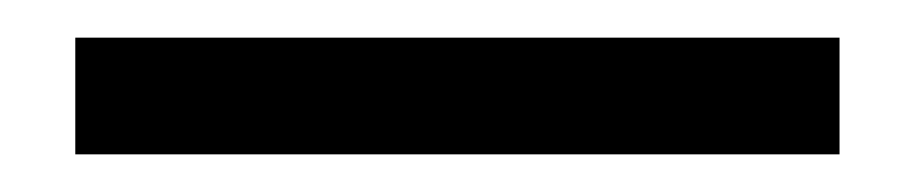

<svg xmlns="http://www.w3.org/2000/svg" viewBox="-20 22 486 102"><path d="M426 42V104H20V42Z"/></svg>

Font: Gemunu Libre ExtraLight SemiBold
Style: Regular
Weight: 600
Version: Version 1.100